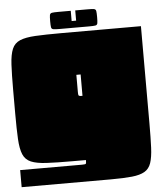

<svg xmlns="http://www.w3.org/2000/svg" viewBox="-55 -748 751 896"><g transform="rotate(-5 320.0 -300.0)"><path d="M630 -145Q630 -76 628 -31Q626 14 617 40.5Q608 67 586.5 79.5Q565 92 527 96Q489 100 428 100H10V20H300Q315 20 317.5 17.5Q320 15 320 0H255Q182 0 135.5 -2.5Q89 -5 63 -16Q37 -27 26 -53Q15 -79 12.5 -125.5Q10 -172 10 -245V-355Q10 -428 12.5 -474.5Q15 -521 26 -547Q37 -573 63 -584Q89 -595 135.5 -597.5Q182 -600 255 -600H630ZM310 -320Q310 -308 311.5 -304.5Q313 -301 320 -300H330V-400H310ZM210 -660Q210 -680 211.5 -688.5Q213 -697 222 -698.5Q231 -700 251 -700H310V-652H331V-700H389Q410 -700 418.5 -698.5Q427 -697 428.5 -688.5Q430 -680 430 -660Q430 -640 428.5 -631.5Q427 -623 418.5 -621.5Q410 -620 389 -620H251Q231 -620 222 -621.5Q213 -623 211.5 -631.5Q210 -640 210 -660Z"/></g></svg>

Font: Badeen Display
Style: Regular
Weight: 400
Version: Version 1.000; ttfautohint (v1.8.4.7-5d5b)